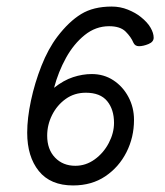

<svg xmlns="http://www.w3.org/2000/svg" viewBox="-20 -558 504 586"><path d="M389 -192Q389 -230 372 -262Q355 -294 326 -313Q297 -332 260 -332Q232 -332 203 -322.5Q174 -313 145 -290Q158 -339 181.5 -381.5Q205 -424 238.5 -451Q272 -478 313 -478Q347 -478 363.5 -461.5Q380 -445 387 -428Q392 -417 404 -417Q417 -417 433 -423.5Q449 -430 449 -443Q449 -457 439.5 -473.5Q430 -490 410 -506Q394 -519 370.5 -528.5Q347 -538 321 -538Q265 -538 227.5 -515Q190 -492 155 -446Q127 -409 106.5 -357Q86 -305 74.5 -251Q63 -197 63 -153Q63 -80 98.5 -36Q134 8 203 8Q260 8 301.5 -20Q343 -48 366 -93.5Q389 -139 389 -192ZM210 -52Q172 -52 148 -77Q124 -102 124 -144Q124 -177 139 -207Q154 -237 180.5 -256Q207 -275 242 -275Q286 -275 307 -249.5Q328 -224 328 -183Q328 -152 312 -121.5Q296 -91 269 -71.5Q242 -52 210 -52Z"/></svg>

Font: Lisu Bosa ExtraLight
Style: Italic
Weight: 200
Italic angle: -19°
Designer: David Morse, Annie Olsen, Victor Gaultney, Frank Grießhammer (Latin)
Foundry: SIL International
Version: Version 2.000